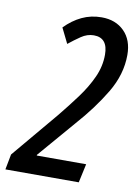

<svg xmlns="http://www.w3.org/2000/svg" viewBox="-115 -780 601 835"><g transform="rotate(10 186.0 -362.0)"><path d="M-32 0 -19 -68 154 -274Q194 -323 229 -370.5Q264 -418 286 -466.5Q308 -515 308 -566Q308 -641 246 -641Q217 -641 190.5 -623Q164 -605 138 -584L105 -651Q139 -686 179 -705Q219 -724 266 -724Q328 -724 366 -686Q404 -648 404 -582Q404 -496 355 -414Q306 -332 233 -250L92 -86V-83H310L292 0Z"/></g></svg>

Font: Noto Sans ExtraCondensed Medium
Style: Italic
Weight: 500
Width: 2
Italic angle: -12°
Designer: Monotype Design Team
Foundry: Monotype Imaging Inc.
Version: Version 2.013; ttfautohint (v1.8.4.7-5d5b)